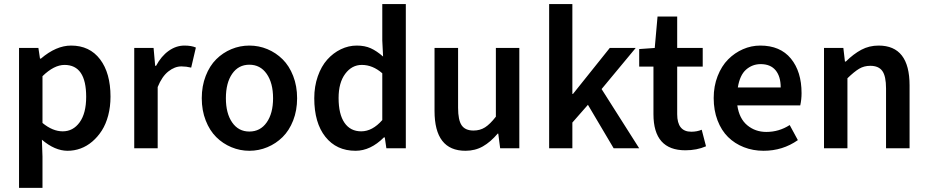

<svg xmlns="http://www.w3.org/2000/svg" viewBox="-20 -726 4540 940"><path d="M73.2 193.8V-491.2H168L175.8 -439H180.2Q254.9 -502.9 328.1 -502.9Q418.9 -502.9 470 -435.5Q521 -368.2 521 -252.9Q521 -203.6 509.8 -160.9Q498.5 -118.2 478.5 -86.9Q458.5 -55.7 431.9 -33Q405.3 -10.3 374.5 1Q343.8 12.2 311 12.2Q248.5 12.2 185.1 -42L188 40V193.8ZM287.1 -83Q337.9 -83 369.9 -127.2Q401.9 -171.4 401.9 -252Q401.9 -408.2 295.9 -408.2Q244.6 -408.2 188 -353V-124Q237.8 -83 287.1 -83Z M637.2 0V-491.2H731.9L739.7 -403.8H744.1Q769.5 -451.2 805.9 -477.1Q842.3 -502.9 882.8 -502.9Q917.5 -502.9 939 -493.2L916 -395Q891.6 -400.9 868.2 -400.9Q835.4 -400.9 804.2 -376.2Q772.9 -351.6 752 -299.8V0Z M1200.7 12.2Q1154.8 12.2 1112.8 -5.4Q1070.8 -22.9 1038.6 -54.9Q1006.3 -86.9 987.1 -136.2Q967.8 -185.5 967.8 -245.1Q967.8 -304.7 987.1 -354.2Q1006.3 -403.8 1038.6 -435.8Q1070.8 -467.8 1112.8 -485.4Q1154.8 -502.9 1200.7 -502.9Q1247.1 -502.9 1289.1 -485.4Q1331.1 -467.8 1363.5 -435.8Q1396 -403.8 1415.3 -354.2Q1434.6 -304.7 1434.6 -245.1Q1434.6 -185.5 1415.3 -136.2Q1396 -86.9 1363.5 -54.9Q1331.1 -22.9 1289.1 -5.4Q1247.1 12.2 1200.7 12.2ZM1200.7 -82Q1254.4 -82 1285.6 -126.5Q1316.9 -170.9 1316.9 -245.1Q1316.9 -319.8 1285.6 -364.5Q1254.4 -409.2 1200.7 -409.2Q1147.5 -409.2 1116.7 -364.7Q1085.9 -320.3 1085.9 -245.1Q1085.9 -170.9 1116.7 -126.5Q1147.5 -82 1200.7 -82Z M1720.7 12.2Q1627.4 12.2 1573 -56.2Q1518.6 -124.5 1518.6 -245.1Q1518.6 -303.2 1535.9 -352.5Q1553.2 -401.9 1582.3 -434.3Q1611.3 -466.8 1648.9 -484.9Q1686.5 -502.9 1726.6 -502.9Q1766.1 -502.9 1795.2 -489.7Q1824.2 -476.6 1855.5 -449.2L1851.6 -527.8V-706.1H1966.8V0H1871.6L1863.8 -53.2H1859.4Q1793.9 12.2 1720.7 12.2ZM1748.5 -83Q1803.2 -83 1851.6 -138.2V-367.2Q1804.7 -408.2 1751.5 -408.2Q1702.6 -408.2 1670.2 -364.7Q1637.7 -321.3 1637.7 -246.1Q1637.7 -167 1666.5 -125Q1695.3 -83 1748.5 -83Z M2258.8 12.2Q2107.4 12.2 2107.4 -183.1V-491.2H2222.7V-198.2Q2222.7 -138.2 2240.2 -112.5Q2257.8 -86.9 2298.3 -86.9Q2330.1 -86.9 2354.7 -102.5Q2379.4 -118.2 2407.7 -154.8V-491.2H2522.5V0H2428.7L2419.4 -71.8H2416.5Q2381.8 -30.8 2344 -9.3Q2306.2 12.2 2258.8 12.2Z M2668.5 0V-706.1H2782.2V-266.1H2785.2L2965.3 -491.2H3092.3L2925.3 -290L3109.4 0H2984.4L2858.4 -212.9L2782.2 -126V0Z M3335.4 9.8Q3179.2 9.8 3179.2 -167V-399.9H3109.4V-485.8L3185.5 -491.2L3199.2 -645H3295.4V-491.2H3420.4V-399.9H3295.4V-167Q3295.4 -81.1 3364.3 -81.1Q3392.6 -81.1 3415.5 -90.8L3436.5 -9.8Q3391.6 9.8 3335.4 9.8Z M3704.1 -412.1Q3663.6 -412.1 3632.8 -385.3Q3602.1 -358.4 3592.3 -297.9H3802.2Q3802.2 -351.6 3777.3 -381.8Q3752.4 -412.1 3704.1 -412.1ZM3718.3 12.2Q3666.5 12.2 3621.8 -5.4Q3577.1 -22.9 3544.4 -55.2Q3511.7 -87.4 3492.9 -136.7Q3474.1 -186 3474.1 -246.1Q3474.1 -304.2 3493.4 -353.5Q3512.7 -402.8 3544.7 -435.1Q3576.7 -467.3 3617.4 -485.1Q3658.2 -502.9 3702.1 -502.9Q3799.8 -502.9 3852.1 -439.2Q3904.3 -375.5 3904.3 -270Q3904.3 -239.3 3897.9 -210H3589.8Q3599.1 -145.5 3638.4 -112.8Q3677.7 -80.1 3731.9 -80.1Q3793.9 -80.1 3846.2 -113.8L3886.2 -40Q3812 12.2 3718.3 12.2Z M4014.2 0V-491.2H4108.9L4116.7 -424.8H4121.1Q4158.7 -461.9 4197 -482.4Q4235.4 -502.9 4281.7 -502.9Q4433.1 -502.9 4433.1 -308.1V0H4317.9V-293Q4317.9 -353 4299.8 -378.4Q4281.7 -403.8 4240.7 -403.8Q4210.4 -403.8 4186.5 -389.6Q4162.6 -375.5 4128.9 -342.8V0Z"/></svg>

Font: Source Sans 3 Semibold
Style: Regular
Weight: 600
Designer: Paul D. Hunt
Foundry: Adobe
Version: Version 3.052;hotconv 1.1.0;makeotfexe 2.6.0